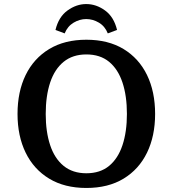

<svg xmlns="http://www.w3.org/2000/svg" viewBox="-20 -917 857 952"><path d="M408.2 15Q300.2 15 223.9 -31.2Q147.5 -77.4 107.2 -160Q66.9 -242.7 66.9 -352Q66.9 -462.3 107.2 -545Q147.5 -627.6 223.9 -673.8Q300.2 -720 408.2 -720Q516.5 -720 592.7 -673.8Q668.8 -627.6 709 -545Q749.1 -462.3 749.1 -352Q749.1 -242.7 709 -160Q668.8 -77.4 592.7 -31.2Q516.5 15 408.2 15ZM408.2 -57.9Q476.5 -57.9 521 -94.5Q565.4 -131.2 587.3 -197.3Q609.3 -263.5 609.3 -352Q609.3 -441.5 587.3 -507.7Q565.4 -573.8 521 -610.5Q476.5 -647.1 408.2 -647.1Q340.5 -647.1 295.5 -610.5Q250.6 -573.8 228.7 -507.7Q206.7 -441.5 206.7 -352Q206.7 -263.5 228.7 -197.3Q250.6 -131.2 295.5 -94.5Q340.5 -57.9 408.2 -57.9ZM560.4 -768.5 514.5 -751.4Q500.4 -786.9 470.4 -804.7Q440.4 -822.5 407.5 -822.5Q375.1 -822.5 345.1 -804.7Q315.1 -786.9 300.6 -751.4L255.1 -768.5Q270.6 -833.2 314.7 -865Q358.8 -896.9 407.5 -896.9Q457.3 -896.9 501 -865Q544.8 -833.2 560.4 -768.5Z"/></svg>

Font: Andada Pro
Style: Regular
Weight: 400
Designer: Carolina Giovagnoli
Foundry: Huerta Tipografica
Version: Version 3.003